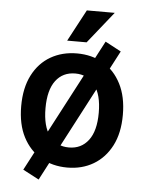

<svg xmlns="http://www.w3.org/2000/svg" viewBox="-56 -780 691 905"><g transform="rotate(5 289.5 -328.0)"><path d="M49 -259Q49 -345 80 -405.5Q111 -466 165.5 -497.5Q220 -529 290 -529Q360 -529 414 -497.5Q468 -466 499 -405.5Q530 -345 530 -259Q530 -173 499 -113Q468 -53 414 -21Q360 11 290 11Q220 11 165.5 -21Q111 -53 80 -113Q49 -173 49 -259ZM164 -259Q164 -173 197.5 -128.5Q231 -84 290 -84Q348 -84 382 -128.5Q416 -173 416 -259Q416 -345 382 -389.5Q348 -434 290 -434Q231 -434 197.5 -389.5Q164 -345 164 -259ZM419 -596 494 -556 161 79 85 39ZM238 -585 318 -735H450L330 -585Z"/></g></svg>

Font: Radio Canada Medium
Style: Regular
Weight: 500
Designer: Charles Daoud, Etienne Aubert Bonn, Alexandre Saumier Demers, Jacques Le Bailly
Foundry: Radio-Canada
Version: Version 2.104; ttfautohint (v1.8.4.7-5d5b);gftools[0.9.28.de